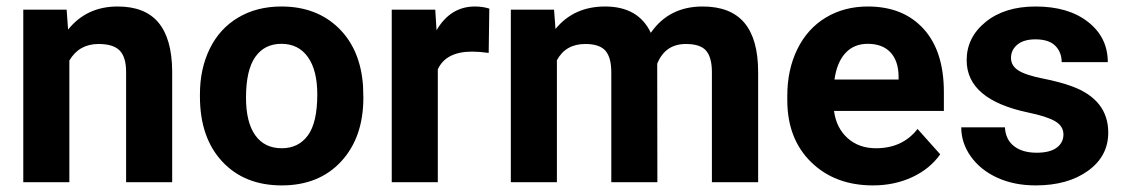

<svg xmlns="http://www.w3.org/2000/svg" viewBox="-20 -558 3451 588"><path d="M184.1 -528.3 188.5 -467.3Q245.1 -538.1 340.3 -538.1Q424.3 -538.1 465.3 -488.8Q506.3 -439.5 507.3 -341.3V0H366.2V-337.9Q366.2 -382.8 346.7 -403.1Q327.1 -423.3 281.7 -423.3Q222.2 -423.3 192.4 -372.6V0H51.3V-528.3Z M592.3 -269Q592.3 -347.7 622.6 -409.2Q652.8 -470.7 709.7 -504.4Q766.6 -538.1 841.8 -538.1Q948.7 -538.1 1016.4 -472.7Q1084 -407.2 1091.8 -294.9L1092.8 -258.8Q1092.8 -137.2 1024.9 -63.7Q957 9.8 842.8 9.8Q728.5 9.8 660.4 -63.5Q592.3 -136.7 592.3 -262.7ZM733.4 -258.8Q733.4 -183.6 761.7 -143.8Q790 -104 842.8 -104Q894 -104 922.9 -143.3Q951.7 -182.6 951.7 -269Q951.7 -342.8 922.9 -383.3Q894 -423.8 841.8 -423.8Q790 -423.8 761.7 -383.5Q733.4 -343.3 733.4 -258.8Z M1476.6 -396Q1447.8 -399.9 1425.8 -399.9Q1345.7 -399.9 1320.8 -345.7V0H1179.7V-528.3H1313L1316.9 -465.3Q1359.4 -538.1 1434.6 -538.1Q1458 -538.1 1478.5 -531.7Z M1676.8 -528.3 1681.2 -469.2Q1737.3 -538.1 1833 -538.1Q1935.1 -538.1 1973.1 -457.5Q2028.8 -538.1 2131.8 -538.1Q2217.8 -538.1 2259.8 -488Q2301.8 -438 2301.8 -337.4V0H2160.2V-336.9Q2160.2 -381.8 2142.6 -402.6Q2125 -423.3 2080.6 -423.3Q2017.1 -423.3 1992.7 -362.8L1993.2 0H1852.1V-336.4Q1852.1 -382.3 1834 -402.8Q1815.9 -423.3 1772.5 -423.3Q1712.4 -423.3 1685.5 -373.5V0H1544.4V-528.3Z M2653.3 9.8Q2537.1 9.8 2464.1 -61.5Q2391.1 -132.8 2391.1 -251.5V-265.1Q2391.1 -344.7 2421.9 -407.5Q2452.6 -470.2 2509 -504.2Q2565.4 -538.1 2637.7 -538.1Q2746.1 -538.1 2808.3 -469.7Q2870.6 -401.4 2870.6 -275.9V-218.3H2534.2Q2541 -166.5 2575.4 -135.3Q2609.9 -104 2662.6 -104Q2744.1 -104 2790 -163.1L2859.4 -85.4Q2827.6 -40.5 2773.4 -15.4Q2719.2 9.8 2653.3 9.8ZM2637.2 -423.8Q2595.2 -423.8 2569.1 -395.5Q2543 -367.2 2535.6 -314.5H2731.9V-325.7Q2731 -372.6 2706.5 -398.2Q2682.1 -423.8 2637.2 -423.8Z M3236.8 -146Q3236.8 -171.9 3211.2 -186.8Q3185.5 -201.7 3128.9 -213.4Q2940.4 -252.9 2940.4 -373.5Q2940.4 -443.8 2998.8 -491Q3057.1 -538.1 3151.4 -538.1Q3252 -538.1 3312.3 -490.7Q3372.6 -443.4 3372.6 -367.7H3231.4Q3231.4 -397.9 3211.9 -417.7Q3192.4 -437.5 3150.9 -437.5Q3115.2 -437.5 3095.7 -421.4Q3076.2 -405.3 3076.2 -380.4Q3076.2 -356.9 3098.4 -342.5Q3120.6 -328.1 3173.3 -317.6Q3226.1 -307.1 3262.2 -293.9Q3374 -252.9 3374 -151.9Q3374 -79.6 3312 -34.9Q3250 9.8 3151.9 9.8Q3085.4 9.8 3033.9 -13.9Q2982.4 -37.6 2953.1 -78.9Q2923.8 -120.1 2923.8 -168H3057.6Q3059.6 -130.4 3085.4 -110.4Q3111.3 -90.3 3154.8 -90.3Q3195.3 -90.3 3216.1 -105.7Q3236.8 -121.1 3236.8 -146Z"/></svg>

Font: Roboto
Style: Bold
Weight: 700
Designer: Google
Version: Version 2.134; 2016; ttfautohint (v1.6)